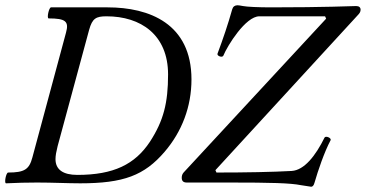

<svg xmlns="http://www.w3.org/2000/svg" viewBox="-22 -694 1391 730"><path d="M1161 16C1166 16 1171 12 1174 0C1187 -45 1211 -116 1235 -161C1239 -169 1217 -179 1212 -171C1178 -102 1135 -47 1087 -44C1016 -40 912 -38 801 -38L797 -47L1338 -636C1345 -643 1349 -649 1349 -657C1349 -666 1343 -671 1332 -671C1318 -671 1214 -666 1008 -666C961 -666 917 -668 902 -671C891 -673 885 -674 881 -674C871 -674 864 -669 861 -659C845 -602 826 -546 805 -490C802 -481 823 -474 827 -482C843 -521 912 -632 964 -632H1214L1218 -623L676 -38C671 -32 669 -26 669 -18C669 -6 675 0 688 0H850C1009 0 1082 2 1122 10ZM1 3C40 1 82 0 119 0C179 0 234 3 283 3C448 3 527 -27 604 -117C670 -194 706 -289 706 -392C706 -604 546 -666 387 -666H172C164 -666 155 -624 163 -624C227 -624 241 -613 229 -570L101 -95C89 -50 71 -38 9 -38C1 -38 -7 3 1 3ZM272 -29C218 -29 189 -49 189 -89C189 -102 192 -118 197 -138L317 -581C329 -624 343 -632 383 -632C513 -632 617 -562 617 -411C617 -303 600 -235 548 -155C491 -69 410 -29 272 -29Z"/></svg>

Font: Junicode Two Beta SemiCondensed Medium
Style: Italic
Weight: 500
Width: 4
Italic angle: -10°
Version: Version 1.063